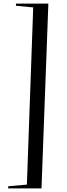

<svg xmlns="http://www.w3.org/2000/svg" viewBox="-20 -832 373 1064"><path d="M164 -791 68 -800 69 -812H248L210 212H25L26 200L129 191Z"/></svg>

Font: Literata 72pt
Style: Italic
Weight: 400
Italic angle: -2°
Designer: Latin by Veronika Burian and Jose Scaglione. Greek by Irene Vlachou. Cyrillic by Vera Evstafieva
Foundry: TypeTogether
Version: Version 3.002